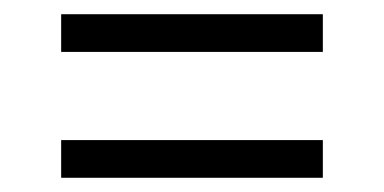

<svg xmlns="http://www.w3.org/2000/svg" viewBox="-20 -475 540 270"><path d="M66 -402V-455H434V-402ZM66 -225V-278H434V-225Z"/></svg>

Font: Iosevka Light
Style: Regular
Weight: 300
Monospace: yes
Designer: Belleve Invis
Foundry: Belleve Invis
Version: Version 32.5.0; ttfautohint (v1.8.4)